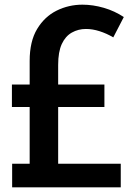

<svg xmlns="http://www.w3.org/2000/svg" viewBox="-20 -802 574 822"><path d="M32 0V-101H123L107 -83V-541Q107 -625 139 -678Q171 -731 222.5 -756.5Q274 -782 333 -782Q378 -782 424.5 -768.5Q471 -755 510 -729L465 -642Q436 -659 406 -668.5Q376 -678 348 -678Q315 -678 287.5 -662.5Q260 -647 244.5 -613.5Q229 -580 229 -524V-83L210 -101H497V0ZM31 -344V-440H427V-344Z"/></svg>

Font: Yaldevi ExtraLight SemiBold
Style: Regular
Weight: 600
Version: Version 1.100